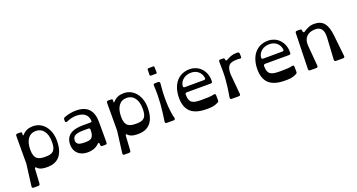

<svg xmlns="http://www.w3.org/2000/svg" viewBox="-51 -1547 4730 2542"><g transform="rotate(-20 2313.5 -275.5)"><path d="M531 -277Q531 -377 490 -432.5Q449 -488 377 -488Q305 -488 265 -432.5Q225 -377 225 -277Q225 -227 236 -197Q247 -167 267.5 -150.5Q288 -134 317 -128.5Q346 -123 382 -123Q418 -123 445.5 -128.5Q473 -134 492 -150.5Q511 -167 521 -197Q531 -227 531 -277ZM186 184Q184 208 161 208H97Q71 208 74 182L113 -123L114 -514Q114 -539 139 -539H177Q205 -539 199 -512V-509Q191 -474 217 -501Q270 -560 364 -560Q413 -560 456 -539.5Q499 -519 530.5 -481Q562 -443 580 -390Q598 -337 598 -273Q598 -196 581 -141.5Q564 -87 533 -52.5Q502 -18 459 -2Q416 14 364 14Q354 14 336 13.5Q318 13 298 9.5Q278 6 258 -2.5Q238 -11 224 -26Q213 -39 206 -37Q199 -35 198 -18Z M941 -123Q974 -123 997.5 -127.5Q1021 -132 1036 -146.5Q1051 -161 1058.5 -187Q1066 -213 1066 -256Q1066 -279 1042 -279H985Q939 -279 908.5 -274.5Q878 -270 859 -260Q840 -250 831 -234.5Q822 -219 820 -198Q819 -190 819.5 -183.5Q820 -177 823 -169Q829 -153 840 -144Q851 -135 866 -130.5Q881 -126 900 -124.5Q919 -123 941 -123ZM970 -560Q1206 -560 1206 -312V-24Q1206 0 1182 0H1141Q1116 0 1116 -24V-35Q1116 -52 1108.5 -54.5Q1101 -57 1089 -45Q1060 -16 1020.5 -1Q981 14 927 14Q885 14 851.5 1.5Q818 -11 794 -33.5Q770 -56 757 -88Q744 -120 744 -159Q744 -345 990 -345H1092Q1116 -345 1116 -354Q1116 -417 1078 -453.5Q1040 -490 961 -494Q922 -496 885 -487Q848 -478 813 -463Q800 -457 792 -461.5Q784 -466 784 -480V-501Q784 -521 804 -529Q888 -560 970 -560Z M1810 -277Q1810 -377 1769 -432.5Q1728 -488 1656 -488Q1584 -488 1544 -432.5Q1504 -377 1504 -277Q1504 -227 1515 -197Q1526 -167 1546.5 -150.5Q1567 -134 1596 -128.5Q1625 -123 1661 -123Q1697 -123 1724.5 -128.5Q1752 -134 1771 -150.5Q1790 -167 1800 -197Q1810 -227 1810 -277ZM1465 184Q1463 208 1440 208H1376Q1350 208 1353 182L1392 -123L1393 -514Q1393 -539 1418 -539H1456Q1484 -539 1478 -512V-509Q1470 -474 1496 -501Q1549 -560 1643 -560Q1692 -560 1735 -539.5Q1778 -519 1809.5 -481Q1841 -443 1859 -390Q1877 -337 1877 -273Q1877 -196 1860 -141.5Q1843 -87 1812 -52.5Q1781 -18 1738 -2Q1695 14 1643 14Q1633 14 1615 13.5Q1597 13 1577 9.5Q1557 6 1537 -2.5Q1517 -11 1503 -26Q1492 -39 1485 -37Q1478 -35 1477 -18Z M2023 -20Q2032 -82 2039.5 -139.5Q2047 -197 2051.5 -256Q2056 -315 2057 -379Q2058 -443 2054 -520Q2053 -530 2060 -536Q2067 -542 2079 -542H2121Q2133 -542 2140 -535.5Q2147 -529 2145 -517Q2139 -460 2135.5 -394.5Q2132 -329 2133.5 -263Q2135 -197 2142 -134.5Q2149 -72 2163 -21Q2167 -8 2159.5 -1.5Q2152 5 2140 5H2047Q2020 5 2023 -20ZM2049 -743Q2049 -758 2064 -758L2130 -759Q2145 -759 2145 -744L2147 -670Q2147 -655 2132 -655H2062Q2047 -655 2047 -670Z M2702 -359Q2715 -359 2720 -366.5Q2725 -374 2723 -386Q2713 -443 2672.5 -476.5Q2632 -510 2572 -510Q2539 -510 2511 -500.5Q2483 -491 2461.5 -474Q2440 -457 2426.5 -434Q2413 -411 2410 -384Q2407 -358 2433 -358ZM2794 -310Q2794 -285 2770 -285H2433Q2409 -285 2409 -260Q2409 -216 2418.5 -189.5Q2428 -163 2449 -148Q2470 -133 2503.5 -128Q2537 -123 2586 -123Q2631 -123 2678 -125Q2725 -127 2756 -135Q2768 -138 2776 -134.5Q2784 -131 2784 -117L2785 -44Q2785 -23 2767 -16Q2746 -5 2726.5 1.5Q2707 8 2685.5 11Q2664 14 2639 14.5Q2614 15 2583 14Q2441 10 2374.5 -57.5Q2308 -125 2310 -257Q2311 -324 2329 -380Q2347 -436 2380.5 -476Q2414 -516 2462 -538Q2510 -560 2572 -560Q2613 -560 2653 -544.5Q2693 -529 2724.5 -498.5Q2756 -468 2775 -423Q2794 -378 2794 -319Z M3268 -482Q3268 -468 3261.5 -464.5Q3255 -461 3241 -463Q3232 -465 3222.5 -465Q3213 -465 3200 -465Q3162 -465 3135.5 -458Q3109 -451 3092 -434Q3075 -417 3067 -388Q3059 -359 3059 -315L3085 -25Q3088 0 3061 0H2963Q2936 0 2941 -27Q2954 -101 2961.5 -158Q2969 -215 2973 -269Q2977 -323 2977 -381.5Q2977 -440 2975 -517Q2975 -542 2999 -542H3033Q3057 -542 3057 -522Q3057 -507 3065.5 -503Q3074 -499 3086 -507Q3109 -522 3145.5 -536Q3182 -550 3227 -550Q3232 -550 3236.5 -550Q3241 -550 3247 -549Q3267 -546 3267 -523Z M3806 -359Q3819 -359 3824 -366.5Q3829 -374 3827 -386Q3817 -443 3776.5 -476.5Q3736 -510 3676 -510Q3643 -510 3615 -500.5Q3587 -491 3565.5 -474Q3544 -457 3530.5 -434Q3517 -411 3514 -384Q3511 -358 3537 -358ZM3898 -310Q3898 -285 3874 -285H3537Q3513 -285 3513 -260Q3513 -216 3522.5 -189.5Q3532 -163 3553 -148Q3574 -133 3607.5 -128Q3641 -123 3690 -123Q3735 -123 3782 -125Q3829 -127 3860 -135Q3872 -138 3880 -134.5Q3888 -131 3888 -117L3889 -44Q3889 -23 3871 -16Q3850 -5 3830.5 1.5Q3811 8 3789.5 11Q3768 14 3743 14.5Q3718 15 3687 14Q3545 10 3478.5 -57.5Q3412 -125 3414 -257Q3415 -324 3433 -380Q3451 -436 3484.5 -476Q3518 -516 3566 -538Q3614 -560 3676 -560Q3717 -560 3757 -544.5Q3797 -529 3828.5 -498.5Q3860 -468 3879 -423Q3898 -378 3898 -319Z M4554 -25Q4557 0 4530 0H4432Q4407 0 4408 -25L4426 -332Q4435 -487 4315 -487Q4231 -487 4188.5 -441Q4146 -395 4153 -314L4177 -25Q4178 0 4153 0H4068Q4044 0 4044 -25L4057 -528Q4057 -552 4082 -552H4124Q4148 -552 4148 -527V-523Q4148 -507 4156.5 -503Q4165 -499 4177 -508Q4206 -528 4243 -544Q4280 -560 4325 -560Q4419 -560 4464 -502.5Q4509 -445 4521 -330Z"/></g></svg>

Font: OpenDyslexic 3
Style: Regular
Weight: 400
Designer: Abelardo Gonzalez
Version: Version 1.000;PS 001.001;hotconv 1.0.56